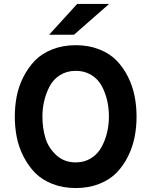

<svg xmlns="http://www.w3.org/2000/svg" viewBox="-20 -941 767 973"><path d="M533 -921 355 -765H229L371 -921ZM65 -245.5Q55 -296 55 -350Q55 -404 65 -454.5Q75 -505 99 -552Q123 -599 157.5 -634.5Q192 -670 245.5 -691Q299 -712 364 -712Q429 -712 482.5 -691Q536 -670 570.5 -634.5Q605 -599 628.5 -552Q652 -505 662 -454.5Q672 -404 672 -350Q672 -296 662 -245.5Q652 -195 628.5 -148Q605 -101 570.5 -65.5Q536 -30 482.5 -9Q429 12 364 12Q299 12 245.5 -9Q192 -30 157.5 -65.5Q123 -101 99 -148Q75 -195 65 -245.5ZM195 -350Q195 -292 210 -242Q225 -192 265 -155Q305 -118 364 -118Q408 -118 442 -139.5Q476 -161 495 -196.5Q514 -232 523 -271Q532 -310 532 -350Q532 -393 523 -432Q514 -471 495.5 -505.5Q477 -540 443 -561Q409 -582 364 -582Q319 -582 284.5 -560.5Q250 -539 231.5 -503.5Q213 -468 204 -429.5Q195 -391 195 -350Z"/></svg>

Font: ReCut ExtraBold
Style: Regular
Weight: 800
Designer: Giant Group (for alternate capitals set)
Version: Version 2.002;FEAKit 1.0